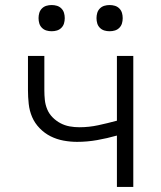

<svg xmlns="http://www.w3.org/2000/svg" viewBox="-20 -742 640 762"><path d="M444 0V-204Q405 -193 365.5 -186Q326 -179 286 -179Q259 -179 232 -184Q205 -189 181 -201Q157 -213 137.5 -233Q118 -253 107.5 -277.5Q97 -302 94 -329.5Q91 -357 91 -384V-520H156V-384Q156 -364 158 -345Q160 -326 167.5 -308Q175 -290 189 -276Q203 -262 220 -253Q237 -244 256 -240.5Q275 -237 295 -237Q333 -237 370 -245Q407 -253 444 -263V-520H509V0ZM415 -618Q404 -618 394 -621Q384 -624 376.5 -631.5Q369 -639 366 -649Q363 -659 363 -670Q363 -681 366 -691Q369 -701 376.5 -708.5Q384 -716 394 -719Q404 -722 415 -722Q426 -722 436 -719Q446 -716 453.5 -708.5Q461 -701 464 -691Q467 -681 467 -670Q467 -659 464 -649Q461 -639 453.5 -631.5Q446 -624 436 -621Q426 -618 415 -618ZM185 -618Q174 -618 164 -621Q154 -624 146.5 -631.5Q139 -639 136 -649Q133 -659 133 -670Q133 -681 136 -691Q139 -701 146.5 -708.5Q154 -716 164 -719Q174 -722 185 -722Q196 -722 206 -719Q216 -716 223.5 -708.5Q231 -701 234 -691Q237 -681 237 -670Q237 -659 234 -649Q231 -639 223.5 -631.5Q216 -624 206 -621Q196 -618 185 -618Z"/></svg>

Font: Iosevka Aile Custom Light
Style: Regular
Weight: 300
Designer: Belleve Invis
Foundry: Belleve Invis
Version: Version 17.0.2; ttfautohint (v1.8.3)